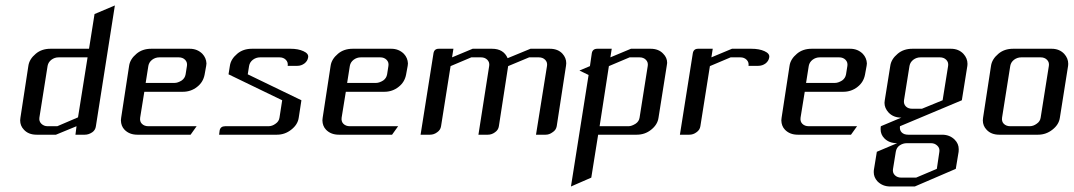

<svg xmlns="http://www.w3.org/2000/svg" viewBox="-20 -489 3900 697"><path d="M53.2 -52.2Q53.2 -55.2 54.2 -62L83 -250Q86.4 -274.4 109.9 -293.9Q131.3 -312 163.1 -312H303.2L323.2 -438L397 -469.2L328.1 -30.8Q326.2 -16.6 314.9 -8.8Q301.8 0 288.1 0H253.9L257.8 -30.8L183.1 0H112.8Q83.5 0 66.9 -18.1Q53.2 -32.2 53.2 -52.2ZM123 -62Q121.1 -48.8 129.9 -40Q139.2 -30.8 152.8 -30.8H188L263.2 -63L297.9 -280.8H192.9Q178.2 -280.8 166.5 -272Q155.3 -263.2 152.8 -250Z M418.9 -52.2Q418.9 -53.2 419.9 -62L448.7 -250Q452.1 -274.4 475.6 -293.9Q497.1 -312 528.8 -312H668.9Q696.3 -312 714.8 -293.5Q728.5 -278.8 729.5 -258.8Q729.5 -256.8 728.5 -250L722.7 -217.8Q717.3 -190.4 695.8 -173.8Q673.3 -155.8 643.6 -155.8H503.9L488.8 -62Q486.8 -47.9 495.1 -39.6Q503.9 -30.8 518.6 -30.8H693.8L671.9 0H478.5Q449.7 0 432.1 -18.1Q419.4 -31.2 418.9 -52.2ZM508.8 -188H613.8Q625.5 -188 639.6 -196.8Q651.4 -205.1 653.8 -219.2L658.7 -250Q660.6 -263.2 651.9 -272Q643.1 -280.8 628.9 -280.8H558.6Q543.9 -280.8 532.2 -272Q521 -263.2 518.6 -250Z M775.4 0 777.3 -15.1Q780.3 -30.8 797.4 -30.8H954.6Q968.3 -30.8 980.5 -40Q992.7 -48.3 994.6 -62L1004.4 -125L809.6 -219.2L814.5 -250Q817.9 -274.4 841.3 -293.9Q862.8 -312 894.5 -312H1034.7Q1062.5 -312 1081.5 -303.2Q1101.1 -294.4 1098.6 -280.8Q1096.7 -267.6 1085.4 -258.8Q1073.7 -250 1059.6 -250H1024.4Q1026.4 -263.2 1017.6 -272Q1008.8 -280.8 994.6 -280.8H924.3Q909.7 -280.8 897.9 -272Q886.7 -263.2 884.3 -250L879.4 -219.2L1074.2 -125L1064.5 -62Q1061 -36.6 1037.1 -18.1Q1014.2 0 985.4 0Z M1150.4 -52.2Q1150.4 -53.2 1151.4 -62L1180.2 -250Q1183.6 -274.4 1207 -293.9Q1228.5 -312 1260.3 -312H1400.4Q1427.7 -312 1446.3 -293.5Q1460 -278.8 1460.9 -258.8Q1460.9 -256.8 1460 -250L1454.1 -217.8Q1448.7 -190.4 1427.2 -173.8Q1404.8 -155.8 1375 -155.8H1235.4L1220.2 -62Q1218.3 -47.9 1226.6 -39.6Q1235.4 -30.8 1250 -30.8H1425.3L1403.3 0H1210Q1181.2 0 1163.6 -18.1Q1150.9 -31.2 1150.4 -52.2ZM1240.2 -188H1345.2Q1356.9 -188 1371.1 -196.8Q1382.8 -205.1 1385.3 -219.2L1390.1 -250Q1392.1 -263.2 1383.3 -272Q1374.5 -280.8 1360.4 -280.8H1290Q1275.4 -280.8 1263.7 -272Q1252.4 -263.2 1250 -250Z M1506.8 0 1553.7 -295.9Q1556.6 -312 1572.8 -312H1626L1621.1 -280.8L1695.8 -312H1766.1Q1808.1 -312 1822.8 -277.8L1905.8 -312H1976.1Q2005.4 -312 2022 -293.9Q2035.6 -278.8 2035.6 -259.3Q2035.6 -256.8 2034.7 -250L2001 -30.8Q1998.5 -16.6 1985.8 -8.8Q1974.1 0 1960.9 0H1925.8L1965.8 -250Q1967.8 -263.2 1959 -272Q1950.2 -280.8 1936 -280.8H1900.9L1824.7 -249L1791 -30.8Q1789.1 -17.1 1776.9 -8.8Q1765.1 0 1751 0H1716.8L1755.9 -250Q1757.8 -263.2 1749 -272Q1740.2 -280.8 1726.1 -280.8H1690.9L1615.7 -249L1581.1 -30.8Q1579.1 -17.1 1566.9 -8.8Q1555.2 0 1541 0Z M2052.7 188 2116.7 -216.8 2083.5 -232.9 2121.6 -249 2128.4 -295.9Q2131.3 -312 2148.4 -312H2200.7L2195.8 -280.8L2270.5 -312H2341.8Q2371.1 -312 2387.7 -293.9Q2401.9 -279.8 2401.9 -260.7Q2401.9 -258.8 2401.1 -254.9Q2400.4 -251 2400.4 -250L2370.6 -62Q2367.2 -36.6 2343.8 -18.1Q2321.3 0 2291.5 0H2151.4L2126.5 155.8ZM2156.7 -30.8H2261.7Q2272.9 -30.8 2287.6 -40Q2299.8 -48.3 2301.8 -62L2331.5 -250Q2333.5 -263.2 2324.7 -272Q2315.9 -280.8 2301.8 -280.8H2265.6L2190.4 -249Z M2448.2 0 2495.1 -295.9Q2498 -312 2514.2 -312H2567.4L2562.5 -280.8L2637.2 -312H2707.5Q2736.3 -312 2755.4 -303.2Q2774.9 -294.4 2772.5 -280.8Q2770.5 -267.6 2759.3 -258.8Q2747.6 -250 2732.4 -250H2697.3Q2699.2 -263.2 2690.4 -272Q2681.6 -280.8 2667.5 -280.8H2632.3L2557.1 -249L2522.5 -30.8Q2520.5 -17.1 2508.3 -8.8Q2496.6 0 2482.4 0Z M2816.4 -52.2Q2816.4 -53.2 2817.4 -62L2846.2 -250Q2849.6 -274.4 2873 -293.9Q2894.5 -312 2926.3 -312H3066.4Q3093.8 -312 3112.3 -293.5Q3126 -278.8 3127 -258.8Q3127 -256.8 3126 -250L3120.1 -217.8Q3114.7 -190.4 3093.3 -173.8Q3070.8 -155.8 3041 -155.8H2901.4L2886.2 -62Q2884.3 -47.9 2892.6 -39.6Q2901.4 -30.8 2916 -30.8H3091.3L3069.3 0H2876Q2847.2 0 2829.6 -18.1Q2816.9 -31.2 2816.4 -52.2ZM2906.2 -188H3011.2Q3022.9 -188 3037.1 -196.8Q3048.8 -205.1 3051.3 -219.2L3056.2 -250Q3058.1 -263.2 3049.3 -272Q3040.5 -280.8 3026.4 -280.8H2956.1Q2941.4 -280.8 2929.7 -272Q2918.5 -263.2 2916 -250Z M3163.1 62 3236.8 30.8Q3207.5 30.8 3190.4 13.2Q3176.8 -0.5 3176.8 -20Q3176.8 -26.9 3177.7 -30.8L3252 -62Q3223.1 -62 3205.6 -80.6Q3190.9 -96.7 3190.9 -115.7Q3190.9 -118.2 3191.9 -125L3211.9 -250Q3215.3 -274.4 3238.8 -293.9Q3260.3 -312 3292 -312H3432.1Q3460 -312 3477.5 -293.5Q3492.2 -277.3 3492.2 -257.3Q3492.2 -252.4 3491.7 -250L3471.7 -125L3247.1 -30.8Q3245.1 -16.6 3253.4 -8.3Q3261.7 0 3276.9 0H3399.9Q3427.7 0 3445.8 18.1Q3460.4 32.7 3460.4 52.7Q3460.4 59.1 3460 62L3449.7 124L3300.8 188H3211.9Q3183.6 188 3165 168.9Q3151.9 154.3 3151.9 136.2Q3151.9 128.9 3152.8 125ZM3231.9 62 3221.7 125Q3219.7 138.2 3228.5 147Q3237.3 155.8 3252 155.8H3305.7L3380.9 124L3390.1 62Q3392.1 48.8 3382.8 40Q3373.5 30.8 3359.9 30.8H3272Q3257.8 30.8 3245.6 39.1Q3234.4 46.9 3231.9 62ZM3261.7 -125Q3259.8 -111.3 3268.6 -102.5Q3276.9 -94.2 3292 -94.2H3326.7L3401.9 -125L3421.9 -250Q3423.8 -263.2 3415 -272Q3406.2 -280.8 3392.1 -280.8H3321.8Q3307.1 -280.8 3295.4 -272Q3284.2 -263.2 3281.7 -250Z M3547.9 -52.2Q3547.9 -55.2 3548.8 -62L3577.6 -250Q3581.1 -274.4 3604.5 -293.9Q3626 -312 3657.7 -312H3797.9Q3825.7 -312 3843.3 -293.5Q3857.9 -277.3 3857.9 -257.3Q3857.9 -252.4 3857.4 -250L3827.6 -62Q3824.2 -36.6 3800.3 -18.1Q3777.3 0 3748.5 0H3607.4Q3578.1 0 3561.5 -18.1Q3547.9 -32.2 3547.9 -52.2ZM3617.7 -62Q3615.7 -47.9 3624 -39.6Q3632.8 -30.8 3647.5 -30.8H3717.8Q3731.4 -30.8 3743.7 -40Q3755.9 -48.3 3757.8 -62L3787.6 -250Q3789.6 -263.2 3780.8 -272Q3772 -280.8 3757.8 -280.8H3687.5Q3672.9 -280.8 3661.1 -272Q3649.9 -263.2 3647.5 -250Z"/></svg>

Font: Hhenum
Style: Italic
Weight: 400
Designer: T. Christopher White
Version: Version 1.0